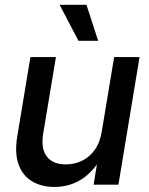

<svg xmlns="http://www.w3.org/2000/svg" viewBox="-20 -756 609 786"><path d="M203.1 9.3Q149.9 9.3 111.3 -13.7Q72.8 -36.6 56.2 -82.3Q39.6 -127.9 50.3 -195.3L104.5 -522.5H209L156.7 -208.5Q147 -147.5 171.6 -115.2Q196.3 -83 249.5 -83Q284.7 -83 315.4 -97.7Q346.2 -112.3 367.9 -142.6Q389.6 -172.9 397 -219.7L447.3 -522.5H551.3L464.8 0H363.3L384.3 -129.4H405.3Q369.1 -59.1 318.1 -24.9Q267.1 9.3 203.1 9.3ZM301.3 -588.9 224.1 -736.3H334L381.8 -588.9Z"/></svg>

Font: Inter 28pt Medium
Style: Italic
Weight: 500
Italic angle: -9.3988°
Designer: Rasmus Andersson
Foundry: rsms
Version: Version 4.001;git-66647c0bb